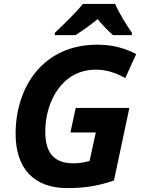

<svg xmlns="http://www.w3.org/2000/svg" viewBox="-20 -954 730 984"><path d="M261 -786V-774H367C406 -799 441 -824 480 -856C503 -828 536 -794 559 -774H656V-786C629 -825 590 -887 570 -934H405C370 -890 301 -823 261 -786ZM324 10C433 10 499 -7 564 -29L643 -401H368L341 -275H471L439 -129C411 -122 389 -117 356 -117C254 -117 212 -174 212 -280C212 -430 296 -597 471 -597C528 -597 574 -580 622 -554L678 -677C614 -710 552 -725 478 -725C203 -725 60 -511 60 -268C60 -87 158 10 324 10Z"/></svg>

Font: Noto Sans
Style: Bold Italic
Weight: 700
Italic angle: -12°
Designer: Monotype Design Team
Foundry: Monotype Imaging Inc.
Version: Version 2.013